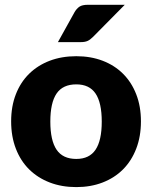

<svg xmlns="http://www.w3.org/2000/svg" viewBox="-20 -756 621 784"><path d="M25.5 0ZM291.5 -526.5Q350.5 -526.5 399 -508Q447.5 -489.5 482.2 -455Q517 -420.5 536.2 -371.2Q555.5 -322 555.5 -260.5Q555.5 -198.5 536.2 -148.8Q517 -99 482.2 -64.2Q447.5 -29.5 399 -10.8Q350.5 8 291.5 8Q232 8 183.2 -10.8Q134.5 -29.5 99.2 -64.2Q64 -99 44.8 -148.8Q25.5 -198.5 25.5 -260.5Q25.5 -322 44.8 -371.2Q64 -420.5 99.2 -455Q134.5 -489.5 183.2 -508Q232 -526.5 291.5 -526.5ZM291.5 -107Q345 -107 370.2 -144.8Q395.5 -182.5 395.5 -259.5Q395.5 -336.5 370.2 -374Q345 -411.5 291.5 -411.5Q236.5 -411.5 211 -374Q185.5 -336.5 185.5 -259.5Q185.5 -182.5 211 -144.8Q236.5 -107 291.5 -107ZM489.5 -736.5 359.5 -605Q348 -593.5 337.5 -588.8Q327 -584 309.5 -584H216.5L284.5 -706.5Q293 -721 304.5 -728.8Q316 -736.5 339.5 -736.5Z"/></svg>

Font: Lato Black
Style: Regular
Weight: 900
Designer: Lukasz Dziedzic
Foundry: tyPoland Lukasz Dziedzic
Version: Version 2.007; 2014-02-27